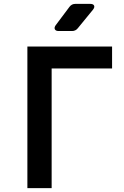

<svg xmlns="http://www.w3.org/2000/svg" viewBox="-20 -970 640 990"><path d="M121.2 0V-730H557.9V-617H246.3V0ZM282.5 -810Q267.5 -810 263 -818.8Q258.4 -827.5 267.1 -839.9L338.5 -935.1Q349.9 -950 368.4 -950H445.1Q461 -950 465.1 -941.2Q469.2 -932.5 459.5 -920.1L381.1 -824.3Q369.8 -810 351.3 -810Z"/></svg>

Font: Pitagon Sans Mono
Style: Regular
Weight: 400
Monospace: yes
Designer: Travis Tran
Foundry: Pitagon
Version: Version 1.001;gftools[0.9.26]